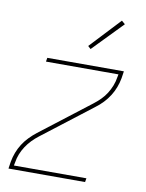

<svg xmlns="http://www.w3.org/2000/svg" viewBox="-85 -818 670 879"><g transform="rotate(10 250.0 -378.5)"><path d="M16 0 21 -33Q25 -55 33 -76Q41 -97 53 -116Q65 -135 81.5 -152Q98 -169 116 -183L347 -361Q364 -374 379 -389Q394 -404 405 -421.5Q416 -439 423.5 -458Q431 -477 434 -497L437 -512H100L103 -530H459L454 -497Q450 -475 442 -454Q434 -433 422 -414Q410 -395 394 -378Q378 -361 359 -347L128 -169Q111 -156 96.5 -141Q82 -126 70.5 -108.5Q59 -91 51.5 -72Q44 -53 41 -33L38 -18H375L372 0ZM291 -604 278 -616 410 -757 426 -743Z"/></g></svg>

Font: Iosevka Curly Thin Oblique
Style: Regular
Weight: 100
Italic angle: -9°
Monospace: yes
Designer: Belleve Invis
Foundry: Belleve Invis
Version: Version 11.1.0; ttfautohint (v1.8.3)